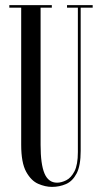

<svg xmlns="http://www.w3.org/2000/svg" viewBox="-20 -720 401 752"><path d="M183.5 12Q157.5 12 129.8 0Q102 -12 82.5 -47.2Q63 -82.5 63 -153V-690H16.5V-700H183V-690H139V-152Q139 -77 154.2 -40.8Q169.5 -4.5 203.5 -4.5Q220.5 -4.5 239.5 -14Q258.5 -23.5 271.8 -49.2Q285 -75 285 -124.5V-690H242.5V-700H343V-690H296V-129Q296 -71 280 -40.5Q264 -10 238.2 1Q212.5 12 183.5 12Z"/></svg>

Font: Imbue 100pt
Style: Regular
Weight: 400
Designer: Tyler Finck
Foundry: Etcetera Type Company
Version: Version 1.102; ttfautohint (v1.8.3)